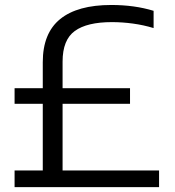

<svg xmlns="http://www.w3.org/2000/svg" viewBox="-20 -770 718 790"><path d="M40 0V-68.5H156V-343H40V-407H156V-514Q156 -633.5 227.5 -691.5Q299 -749.5 438 -749.5Q533.5 -749.5 612 -725.5V-654.5Q571 -667 527 -673Q483 -679 440.5 -679Q338 -679 287.8 -642.5Q237.5 -606 237.5 -516.5V-407H515V-343H237.5V-68.5H634.5V0Z"/></svg>

Font: Encode Sans SemiExpanded SemiExpanded
Style: Regular
Weight: 400
Width: 6
Designer: Multiple Designers
Foundry: Impallari Type
Version: Version 3.000; ttfautohint (v1.8.3) -l 8 -r 50 -G 200 -x 14 